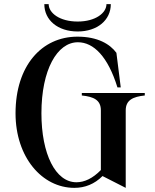

<svg xmlns="http://www.w3.org/2000/svg" viewBox="-20 -892 748 927"><path d="M375 -443V-431C433 -425 467 -409 467 -359V-71C428 -31 388 -12 349 -12C248 -12 180 -148 180 -345C180 -555 256 -688 356 -688C432 -688 501 -619 547 -470H563L542 -637C511 -679 452 -715 354 -715C181 -715 55 -574 55 -345C55 -133 183 15 339 15C390 15 436 -3 475 -42L587 15V-359C587 -409 622 -425 679 -431V-443ZM215 -872H194C194 -795 259 -740 355 -740C450 -740 515 -795 515 -872H494C494 -830 442 -788 355 -788C267 -788 215 -830 215 -872Z"/></svg>

Font: Sprat Condensed Medium
Style: Regular
Weight: 500
Width: 3
Designer: Ethan Nakache
Foundry: Collletttivo
Version: Version 2.000;Glyphs 3.2 (3217)